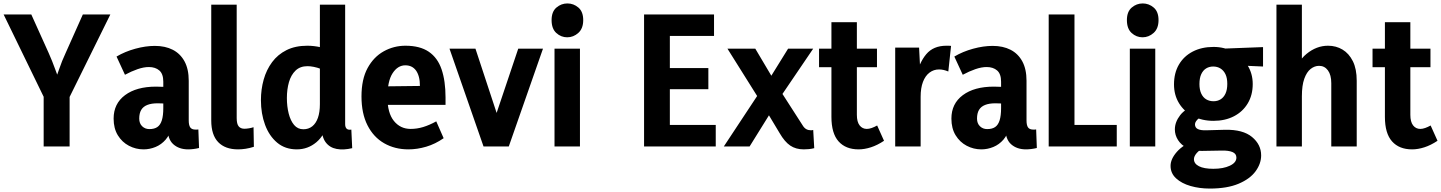

<svg xmlns="http://www.w3.org/2000/svg" viewBox="-20 -852 8383 1117"><path d="M234 0V-289L1 -768H162L263 -544Q284 -497 301 -449.5Q318 -402 336 -355H289Q308 -402 324 -449.5Q340 -497 362 -544L462 -768H622L385 -288V0Z M954 -114H978Q969 -69 944 -40Q919 -11 885 3Q851 17 815 17Q770 17 730 -4Q690 -25 665.5 -65Q641 -105 641 -162Q641 -249 707.5 -298.5Q774 -348 888 -348Q908 -348 940.5 -346.5Q973 -345 996 -340V-244Q971 -248 948.5 -249.5Q926 -251 897 -251Q861 -251 837 -241.5Q813 -232 801.5 -212.5Q790 -193 790 -162Q790 -134 807 -117.5Q824 -101 849 -101Q878 -101 895.5 -113Q913 -125 921.5 -152Q930 -179 930 -223V-377Q930 -422 907 -442Q884 -462 846 -462Q816 -462 780 -449.5Q744 -437 707 -417L658 -523Q707 -552 767 -568.5Q827 -585 881 -585Q941 -585 985 -562.5Q1029 -540 1053.5 -495Q1078 -450 1078 -382V-151Q1078 -123 1087 -110.5Q1096 -98 1118 -98Q1121 -98 1125.5 -98Q1130 -98 1134 -99L1138 9Q1122 13 1105.5 15Q1089 17 1075 17Q1021 17 987.5 -13.5Q954 -44 954 -114Z M1209 -151V-825H1357V-165Q1357 -131 1368.5 -117Q1380 -103 1402 -103Q1413 -103 1428.5 -105.5Q1444 -108 1455 -112L1457 2Q1432 10 1409 13.5Q1386 17 1365 17Q1290 17 1249.5 -25Q1209 -67 1209 -151Z M1988 -825V-130Q1988 -112 1996.5 -103.5Q2005 -95 2024 -98L2029 10Q1979 22 1938.5 14.5Q1898 7 1874.5 -24.5Q1851 -56 1851 -116V-148H1892Q1870 -66 1820.5 -24.5Q1771 17 1707 17Q1639 17 1592.5 -22Q1546 -61 1522 -126Q1498 -191 1498 -269Q1498 -332 1514 -389Q1530 -446 1563 -490.5Q1596 -535 1647 -560.5Q1698 -586 1768 -586Q1806 -586 1846 -577Q1886 -568 1938 -539L1847 -451Q1826 -459 1805.5 -463Q1785 -467 1769 -467Q1726 -467 1699.5 -441.5Q1673 -416 1661 -374Q1649 -332 1649 -282Q1649 -233 1659.5 -191.5Q1670 -150 1691 -125Q1712 -100 1745 -100Q1775 -100 1796.5 -117Q1818 -134 1829.5 -166.5Q1841 -199 1841 -246V-825Z M2356 17Q2277 17 2215 -18.5Q2153 -54 2118 -123Q2083 -192 2083 -291Q2083 -391 2118.5 -456Q2154 -521 2212.5 -553.5Q2271 -586 2339 -586Q2423 -586 2474.5 -551Q2526 -516 2549 -448.5Q2572 -381 2572 -285V-242H2166L2168 -349L2423 -352Q2423 -382 2417 -404.5Q2411 -427 2400 -442Q2389 -457 2373.5 -464.5Q2358 -472 2338 -472Q2294 -472 2264 -426Q2234 -380 2234 -286Q2234 -195 2271.5 -148.5Q2309 -102 2369 -102Q2406 -102 2442 -113Q2478 -124 2518 -146L2561 -48Q2512 -14 2459.5 1.5Q2407 17 2356 17Z M2995 -569H3139L2940 0H2793L2595 -569H2746L2891 -129H2847Z M3206 0V-569H3354V0ZM3280 -635Q3244 -635 3216.5 -660Q3189 -685 3189 -735Q3189 -784 3217 -808Q3245 -832 3281 -832Q3317 -832 3345 -808Q3373 -784 3373 -735Q3373 -686 3344.5 -660.5Q3316 -635 3280 -635Z M3855 -125H4144V0H3727V-768H4134V-643H3855L3877 -671V-434L3855 -456H4101V-333H3855L3877 -362V-97Z M4717 10Q4702 14 4686 15.5Q4670 17 4656 17Q4610 17 4577.5 -5Q4545 -27 4516 -77L4414 -247L4212 -569H4374L4508 -343L4650 -122Q4659 -107 4671 -100.5Q4683 -94 4699 -94Q4701 -94 4704.5 -94.5Q4708 -95 4711 -96ZM4191 0 4407 -327 4433 -356 4565 -569H4711L4504 -264L4484 -230L4341 0Z M4975 17Q4900 17 4858.5 -29.5Q4817 -76 4817 -172V-723H4965V-184Q4965 -143 4981 -122.5Q4997 -102 5023 -102Q5036 -102 5051.5 -107.5Q5067 -113 5083 -122L5123 -33Q5084 -7 5046.5 5Q5009 17 4975 17ZM4745 -461V-569H5082V-461Z M5188 0V-575H5327L5336 -398H5306Q5327 -487 5368.5 -536.5Q5410 -586 5486 -586Q5493 -586 5499.5 -586Q5506 -586 5513 -585L5497 -436Q5469 -448 5443 -448Q5412 -448 5387.5 -429.5Q5363 -411 5349.5 -375.5Q5336 -340 5336 -289V0Z M5828 -114H5852Q5843 -69 5818 -40Q5793 -11 5759 3Q5725 17 5689 17Q5644 17 5604 -4Q5564 -25 5539.5 -65Q5515 -105 5515 -162Q5515 -249 5581.5 -298.5Q5648 -348 5762 -348Q5782 -348 5814.5 -346.5Q5847 -345 5870 -340V-244Q5845 -248 5822.5 -249.5Q5800 -251 5771 -251Q5735 -251 5711 -241.5Q5687 -232 5675.5 -212.5Q5664 -193 5664 -162Q5664 -134 5681 -117.5Q5698 -101 5723 -101Q5752 -101 5769.5 -113Q5787 -125 5795.5 -152Q5804 -179 5804 -223V-377Q5804 -422 5781 -442Q5758 -462 5720 -462Q5690 -462 5654 -449.5Q5618 -437 5581 -417L5532 -523Q5581 -552 5641 -568.5Q5701 -585 5755 -585Q5815 -585 5859 -562.5Q5903 -540 5927.5 -495Q5952 -450 5952 -382V-151Q5952 -123 5961 -110.5Q5970 -98 5992 -98Q5995 -98 5999.5 -98Q6004 -98 6008 -99L6012 9Q5996 13 5979.5 15Q5963 17 5949 17Q5895 17 5861.5 -13.5Q5828 -44 5828 -114Z M6208 -125H6477V0H6081V-768H6231V-102Z M6553 0V-569H6701V0ZM6627 -635Q6591 -635 6563.5 -660Q6536 -685 6536 -735Q6536 -784 6564 -808Q6592 -832 6628 -832Q6664 -832 6692 -808Q6720 -784 6720 -735Q6720 -686 6691.5 -660.5Q6663 -635 6627 -635Z M7120 -364Q7120 -398 7109.5 -420Q7099 -442 7080.5 -453.5Q7062 -465 7038 -465Q7015 -465 6997 -454Q6979 -443 6968.5 -420.5Q6958 -398 6958 -363Q6958 -330 6968.5 -307.5Q6979 -285 6997.5 -274Q7016 -263 7040 -263Q7063 -263 7081 -274Q7099 -285 7109.5 -307.5Q7120 -330 7120 -364ZM7268 -363Q7268 -299 7239 -250.5Q7210 -202 7158.5 -175.5Q7107 -149 7040 -149Q6973 -149 6921 -176Q6869 -203 6839.5 -251Q6810 -299 6810 -361Q6810 -427 6838.5 -476Q6867 -525 6919 -552Q6971 -579 7040 -579Q7104 -579 7155.5 -550Q7207 -521 7237.5 -472.5Q7268 -424 7268 -363ZM7328 -578V-465L7147 -473L7040 -567ZM6940 -41 6993 3Q6959 19 6942.5 38Q6926 57 6926 74Q6926 100 6955 115Q6984 130 7039 130Q7097 130 7135 112Q7173 94 7173 65Q7173 42 7150 32.5Q7127 23 7087 24L6973 26Q6922 27 6887 9.5Q6852 -8 6833.5 -37Q6815 -66 6815 -99Q6815 -142 6846 -182Q6877 -222 6941 -241L6958 -166Q6945 -157 6938.5 -147Q6932 -137 6932 -129Q6932 -109 6949 -101Q6966 -93 6997 -94L7107 -97Q7211 -99 7264 -55Q7317 -11 7317 52Q7317 100 7284.5 144.5Q7252 189 7185.5 217Q7119 245 7018 245Q6958 245 6906 230Q6854 215 6822 185.5Q6790 156 6790 113Q6790 73 6827 31Q6864 -11 6940 -41Z M7725 0V-368Q7725 -416 7705.5 -442.5Q7686 -469 7654 -469Q7628 -469 7605 -451Q7582 -433 7568 -394Q7554 -355 7554 -292V0H7406V-825H7554V-396H7500Q7523 -491 7581 -538.5Q7639 -586 7706 -586Q7753 -586 7790.5 -563.5Q7828 -541 7850.5 -496Q7873 -451 7873 -382V0Z M8195 17Q8120 17 8078.5 -29.5Q8037 -76 8037 -172V-723H8185V-184Q8185 -143 8201 -122.5Q8217 -102 8243 -102Q8256 -102 8271.5 -107.5Q8287 -113 8303 -122L8343 -33Q8304 -7 8266.5 5Q8229 17 8195 17ZM7965 -461V-569H8302V-461Z"/></svg>

Font: Yaldevi ExtraLight
Style: Bold
Weight: 700
Version: Version 1.100